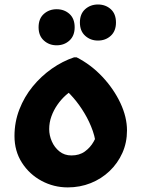

<svg xmlns="http://www.w3.org/2000/svg" viewBox="-20 -812 621 843"><path d="M43.6 -214.8Q43.6 -276.3 65.1 -331.7Q86.6 -387 123.5 -432.2Q160.4 -477.4 207.6 -510.5Q254.8 -543.5 305.5 -560.4H316.3Q379.7 -528.1 429.7 -474.7Q479.7 -421.2 508.7 -359.5Q537.6 -297.7 537.6 -239.4Q537.6 -185.7 517.2 -140.3Q496.7 -94.8 461 -60.8Q425.3 -26.8 378.3 -8Q331.2 10.8 277.6 10.8Q216 10.8 162.5 -17.9Q109 -46.6 76.3 -97.6Q43.6 -148.7 43.6 -214.8ZM196 -244.8Q196 -217.6 207.6 -191.2Q219.1 -164.7 241.1 -147.1Q263 -129.5 293.6 -129.5Q328.7 -129.5 352.6 -146.9Q376.6 -164.3 390.9 -189.7Q405.2 -215 410.3 -238.6L401.4 -155.3Q402 -195 387.6 -236.4Q373.2 -277.8 350.6 -315.3Q328.1 -352.9 301.8 -383Q275.5 -413.2 251.6 -431L314.4 -428.9Q290.7 -413.6 269.4 -394.4Q248.1 -375.3 231.7 -351.5Q215.3 -327.8 205.7 -301Q196 -274.3 196 -244.8ZM410 -633.9Q377.2 -633.9 354 -654.9Q330.8 -675.8 330.8 -713.1Q330.8 -751.1 354 -771.7Q377.2 -792.3 410 -792.3Q443.5 -792.3 466.4 -771.7Q489.2 -751.1 489.2 -713.1Q489.2 -675.8 466.4 -654.9Q443.5 -633.9 410 -633.9ZM228.6 -613.1Q195.8 -613.1 172.6 -634.1Q149.4 -655 149.4 -692.3Q149.4 -730.3 172.6 -750.9Q195.8 -771.5 228.6 -771.5Q262.1 -771.5 285 -750.9Q307.8 -730.3 307.8 -692.3Q307.8 -655 285 -634.1Q262.1 -613.1 228.6 -613.1Z"/></svg>

Font: Kufam
Style: Regular
Weight: 400
Designer: Wael Morcos, Artur Schmal
Foundry: Original Type
Version: Version 1.301; ttfautohint (v1.8.3)